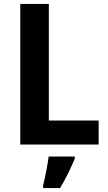

<svg xmlns="http://www.w3.org/2000/svg" viewBox="-20 -800 549 975"><path d="M83 -66V-780H228V-188H481V-66ZM360 5Q346 39 327 78Q308 117 285 155H199V142Q206 114 214.5 70.5Q223 27 227 -5H360Z"/></svg>

Font: Noto Sans Malayalam UI SemiCondensed
Style: Bold
Weight: 700
Width: 4
Designer: Jelle Bosma - Monotype Design Team
Foundry: Monotype Imaging Inc.
Version: Version 2.104; ttfautohint (v1.8.4.7-5d5b)